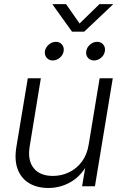

<svg xmlns="http://www.w3.org/2000/svg" viewBox="-20 -913 602 941"><path d="M216.8 8.3Q163.1 8.3 123.8 -14.6Q84.5 -37.6 67.1 -82.3Q49.8 -127 60.1 -191.4L116.2 -529.3H180.2L125.5 -195.8Q114.3 -127.4 145 -89.1Q175.8 -50.8 239.3 -50.8Q281.2 -50.8 318.4 -68.6Q355.5 -86.4 381.1 -120.6Q406.7 -154.8 414.6 -204.1L468.3 -529.3H532.7L445.3 0H382.3L403.3 -124.5H417Q383.3 -55.2 330.8 -23.4Q278.3 8.3 216.8 8.3ZM440.9 -616.7Q421.9 -616.7 410.6 -630.1Q399.4 -643.6 402.8 -662.6Q405.8 -681.2 421.4 -694.6Q437 -708 456.1 -708Q475.1 -708 486.1 -694.6Q497.1 -681.2 494.1 -662.6Q491.2 -643.6 475.6 -630.1Q460 -616.7 440.9 -616.7ZM238.8 -616.7Q219.7 -616.7 208.5 -630.1Q197.3 -643.6 200.2 -662.6Q203.6 -681.2 219.2 -694.6Q234.9 -708 253.9 -708Q272.9 -708 283.9 -694.6Q294.9 -681.2 292 -662.6Q289.1 -643.6 273.2 -630.1Q257.3 -616.7 238.8 -616.7ZM303.7 -892.6 370.1 -797.9 467.3 -892.6H533.7L533.2 -890.6L392.6 -757.8H333L237.8 -890.6V-892.6Z"/></svg>

Font: Inter 24pt Light
Style: Italic
Weight: 300
Italic angle: -9.3988°
Designer: Rasmus Andersson
Foundry: rsms
Version: Version 4.001;git-66647c0bb